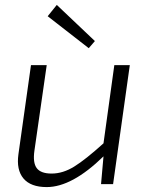

<svg xmlns="http://www.w3.org/2000/svg" viewBox="-20 -749 603 781"><path d="M341 -553 174 -683 211 -729 366 -582ZM508 -484 440 0H391L401 -113Q273 12 170 12Q105 12 75.5 -23Q46 -58 55 -122L106 -484H170L120 -136Q113 -87 129.5 -65Q146 -43 190 -43Q236 -43 282 -71.5Q328 -100 401 -166L445 -484Z"/></svg>

Font: Exo 2.0 Light
Style: Italic
Weight: 300
Italic angle: -8°
Designer: Natanael Gama
Version: Version 1.001;PS 001.001;hotconv 1.0.70;makeotf.lib2.5.58329